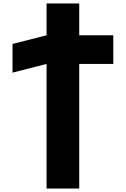

<svg xmlns="http://www.w3.org/2000/svg" viewBox="-20 -1028 724 1105"><path d="M52 -610 248 -660V57H436V-660H632V-825H436V-1008H248V-825L52 -775Z"/></svg>

Font: Sztylet
Style: Bd
Weight: 700
Foundry: Cannot Into Space Fonts, PlusOne Fonts
Version: Version 0.12